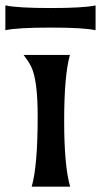

<svg xmlns="http://www.w3.org/2000/svg" viewBox="-43 -699 378 719"><path d="M218.8 -493.2Q197.3 -416.5 197.3 -246.8Q197.3 -77.1 219.7 0H75.7Q98.1 -77.1 98.1 -264.2Q98.1 -397.5 74.7 -447.3Q68.8 -460 61.5 -470.7L45.4 -493.2ZM-22.9 -678.7Q22.9 -668.9 146.7 -668.9Q270.5 -668.9 314.9 -678.7V-585.9Q270.5 -595.7 146.7 -595.7Q22.9 -595.7 -22.9 -585.9Z"/></svg>

Font: Amarante
Style: Regular
Weight: 400
Designer: Karolina Lach
Foundry: Sorkin Type Co.
Version: Version 1.001